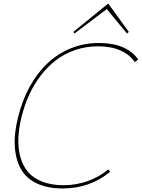

<svg xmlns="http://www.w3.org/2000/svg" viewBox="-20 -1065 808 1095"><path d="M768.1 -726.1 749 -710Q720.7 -753.4 667 -777.1Q613.3 -800.8 539.1 -800.8Q469.7 -800.8 408.2 -779.5Q346.7 -758.3 298.8 -721.4Q251 -684.6 211.9 -633.5Q172.9 -582.5 146.2 -523.7Q119.6 -464.8 103 -398.9Q86.9 -333 84.7 -276.1Q82.5 -219.2 96.2 -169.4Q109.9 -119.6 139.6 -84.5Q169.4 -49.3 220.9 -29.1Q272.5 -8.8 342.8 -8.8Q415 -8.8 481.2 -32.7Q547.4 -56.6 598.1 -99.1L607.9 -85Q492.2 9.8 337.9 9.8Q251 9.8 190.4 -18.8Q129.9 -47.4 99.6 -100.6Q69.3 -153.8 64.5 -229.7Q59.6 -305.7 84 -399.9Q107.4 -494.1 150.1 -571.8Q192.9 -649.4 251.2 -704.3Q309.6 -759.3 384.5 -789.6Q459.5 -819.8 543.9 -819.8Q701.7 -819.8 768.1 -726.1ZM597.2 -1044.9 714.8 -882.8 704.1 -874 588.9 -1013.2 404.8 -874 397.9 -882.8Z"/></svg>

Font: Sinkin Sans 100 Thin Italic
Style: Regular
Weight: 100
Italic angle: -112°
Designer: Keith Bates
Foundry: K-Type
Version: Sinkin Sans (version 1.0)  by Keith Bates   •   © 2014   www